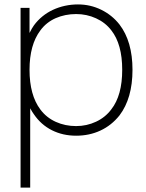

<svg xmlns="http://www.w3.org/2000/svg" viewBox="-20 -598 661 868"><path d="M579 -282.5Q579 -153.5 520 -76Q484 -31 434 -7.8Q384 15.5 324 15.5Q264 15.5 214.8 -9.2Q165.5 -34 133.5 -81Q130 -85 126 -92Q122 -99 116.5 -108.5V250H73V-562.5H113.5V-449Q124.5 -471 133.5 -483.5Q150 -506 171.8 -523.8Q193.5 -541.5 219.2 -553.5Q245 -565.5 273.8 -571.8Q302.5 -578 332.5 -578Q388.5 -578 437.5 -554Q486.5 -530 520 -487.5Q579 -410.5 579 -282.5ZM532.5 -282.5Q532.5 -398 483.5 -460.5Q456.5 -496 414.2 -515.2Q372 -534.5 324 -534.5Q299.5 -534.5 276 -529.8Q252.5 -525 231.5 -515.8Q210.5 -506.5 193 -492.5Q175.5 -478.5 162.5 -460.5Q113.5 -395.5 113.5 -282.5Q113.5 -168 162.5 -103Q189.5 -66.5 232 -47.2Q274.5 -28 324 -28Q372 -28 414.2 -47.8Q456.5 -67.5 483.5 -104Q532.5 -166.5 532.5 -282.5Z"/></svg>

Font: Russisch Sans ExtraLight
Style: Regular
Weight: 200
Width: 4
Designer: Michael Sharanda (font) & Cristiano Sobral (main changes)
Foundry: Michael Sharanda
Version: Version 2.00;September 8, 2020;FontCreator 13.0.0.2681 64-bi